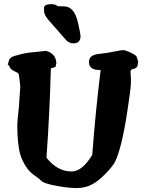

<svg xmlns="http://www.w3.org/2000/svg" viewBox="-20 -907 707 938"><path d="M373.5 -731Q373.5 -695.3 338.4 -695.3Q317.9 -695.3 303.2 -710.9L229 -795.4Q195.8 -830.1 195.3 -852.5Q195.3 -855 194.8 -866.2V-867.2Q194.8 -886.7 230 -886.7H231.9Q254.4 -885.7 260.7 -877Q268.1 -876 292.5 -876Q343.3 -876 361.3 -794.9Q373.5 -740.7 373.5 -731ZM207 -136.7Q259.8 -69.3 330.1 -69.3Q381.8 -69.3 430.7 -150.4Q446.3 -358.9 471.7 -565.4L468.3 -564.9H467.3Q417 -564.9 414.6 -601.1V-604.5Q414.6 -638.2 461.2 -643.3Q507.8 -648.4 539.6 -655.3Q571.3 -662.1 581.8 -662.1Q592.3 -662.1 615.5 -651.4Q638.7 -640.6 646.5 -632.3L654.8 -607.9L651.9 -584.5Q646.5 -572.8 627.9 -569.3Q617.7 -567.4 617.7 -556.2V-555.7Q617.7 -546.4 619.1 -534.2Q620.1 -524.4 619.6 -512.7Q619.1 -503.9 619.1 -493.2Q618.2 -468.8 600.6 -353.5Q573.7 -180.2 541.5 -115.7Q531.2 -95.7 497.3 -60.1Q463.4 -24.4 430.2 -6.3Q397 11.7 354.7 11.7Q312.5 11.7 253.7 0.5Q194.8 -10.7 183.3 -22.5Q171.9 -34.2 147.2 -51Q122.6 -67.9 105.2 -95.9Q87.9 -124 80.1 -148.7Q72.3 -173.3 68.4 -212.6Q64.5 -252 64.5 -286.6Q64.5 -321.3 72.3 -383.8L79.1 -483.9Q73.7 -541 70.8 -546.1Q67.9 -551.3 51.3 -558.8Q34.7 -566.4 29.8 -575Q24.9 -583.5 22.5 -588.9H17.6L24.9 -615.7Q32.2 -627.9 49.8 -633.3Q86.9 -645 119.1 -649.4L201.7 -658.2H207.5L209.5 -656.7Q221.2 -654.8 235.8 -642.6Q250.5 -630.4 253.9 -609.4L255.4 -599.6L251 -580.1L228.5 -572.8Q222.7 -353 207 -136.7Z"/></svg>

Font: Drukaatie burti
Style: Bold
Weight: 700
Version: Version 0.14